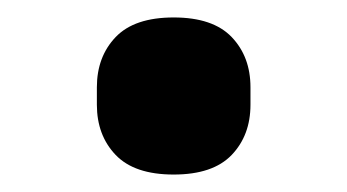

<svg xmlns="http://www.w3.org/2000/svg" viewBox="-20 -413 398 220"><path d="M179 -213Q134 -213 112.5 -235.5Q91 -258 91 -293V-313Q91 -348 112.5 -370.5Q134 -393 179 -393Q224 -393 245.5 -370.5Q267 -348 267 -313V-293Q267 -258 245.5 -235.5Q224 -213 179 -213Z"/></svg>

Font: IBM Plex Arabic
Style: Bold
Weight: 700
Designer: Mike Abbink, Paul van der Laan, Pieter van Rosmalen, Wael Morcos, Khajak Apelian
Foundry: Bold Monday
Version: Version 1.0